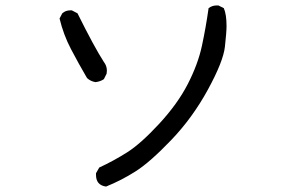

<svg xmlns="http://www.w3.org/2000/svg" viewBox="-20 -653 1040 706"><path d="M370 33Q333 28 333 -10V-16L345 -37Q397 -61 447 -92.5Q497 -124 565 -197.5Q633 -271 670.5 -344Q708 -417 722.5 -484.5Q737 -552 747 -623Q760 -633 777 -633H783L803 -623Q813 -600 813 -557Q813 -535 807 -481Q801 -427 744.5 -323.5Q688 -220 610 -138.5Q532 -57 479.5 -23.5Q427 10 370 33ZM331 -351Q313 -354 300 -366Q269 -419 241 -472.5Q213 -526 199 -585L209 -604Q221 -615 239 -615H244L265 -604Q326 -481 362 -425Q373 -411 373 -393L372 -382L362 -362Q349 -353 331 -351Z"/></svg>

Font: Xiaolai SC
Style: Regular
Weight: 400
Designer: Nozomi Seto 瀬戸のぞみ
Version: Version 3.11;December 4, 2020;FontCreator 13.0.0.2613 64-bit